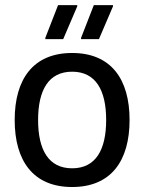

<svg xmlns="http://www.w3.org/2000/svg" viewBox="-20 -720 565 752"><path d="M227.5 -566.7 282.5 -695V-700H207.5L157.5 -571.7V-566.7ZM367.5 -566.7 422.5 -695V-700H347.5L297.5 -571.7V-566.7ZM262.5 12.5C415 12.5 487.5 -90 487.5 -250C487.5 -410 415 -512.5 262.5 -512.5C110 -512.5 37.5 -410 37.5 -250C37.5 -90 110 12.5 262.5 12.5ZM262.5 -60.8C170 -60.8 129.2 -133.3 129.2 -250C129.2 -366.7 170 -439.2 262.5 -439.2C355 -439.2 395.8 -366.7 395.8 -250C395.8 -133.3 355 -60.8 262.5 -60.8Z"/></svg>

Font: Familjen Grotesk
Style: Regular
Weight: 400
Designer: Anders Wikstroem, Jonas Baeckman, Matilda Gysing, Kristian Moeller
Foundry: Familjen STHLM AB
Version: Version 2.000